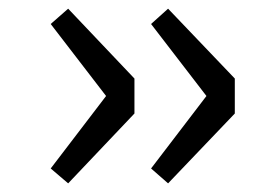

<svg xmlns="http://www.w3.org/2000/svg" viewBox="-20 -472 640 440"><path d="M136.2 -51.8 96.2 -85.9 223.1 -252 96.2 -417 136.2 -452.1 288.1 -292V-211.9ZM365.2 -51.8 326.2 -85.9 453.1 -252 326.2 -417 365.2 -452.1 518.1 -292V-211.9Z"/></svg>

Font: Office Code Pro D
Style: Regular
Weight: 400
Designer: Nathan Rutzky & Paul D. Hunt
Foundry: Adobe Systems Incorporated
Version: Version 1.004;PS 001.004;hotconv 1.0.70;makeotf.lib2.5.58329